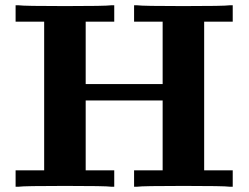

<svg xmlns="http://www.w3.org/2000/svg" viewBox="-20 -706 940 726"><path d="M400 0Q380 -3 226 -3Q70 -3 51 0H39V-62H147V-624H39V-686H51Q70 -683 226 -683Q380 -683 400 -686H412V-624H304V-388H595V-624H487V-686H499Q519 -683 673 -683Q829 -683 848 -686H860V-624H752V-62H860V0H848Q828 -3 674 -3Q518 -3 499 0H487V-62H595V-326H304V-62H412V0Z"/></svg>

Font: KaTeX_Main
Style: Bold
Weight: 700
Version: Version 1.1; ttfautohint (v1.3)